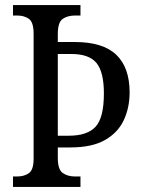

<svg xmlns="http://www.w3.org/2000/svg" viewBox="-20 -734 561 754"><path d="M31 0V-41H48Q75 -41 93.5 -54Q112 -67 112 -111V-601Q112 -647 93.5 -660Q75 -673 48 -673H31V-714H296V-673H274Q246 -673 226.5 -660Q207 -647 207 -600V-569H274Q384 -569 436.5 -519Q489 -469 489 -371Q489 -312 466.5 -263Q444 -214 393 -184.5Q342 -155 256 -155H207V-114Q207 -68 226.5 -54.5Q246 -41 274 -41H296V0ZM250 -201Q323 -201 355.5 -236.5Q388 -272 388 -367Q388 -451 359 -486.5Q330 -522 260 -522H207V-201Z"/></svg>

Font: Noto Serif Condensed
Style: Regular
Weight: 400
Width: 3
Designer: Monotype Design Team
Foundry: Monotype Imaging Inc.
Version: Version 2.013; ttfautohint (v1.8.4.7-5d5b)